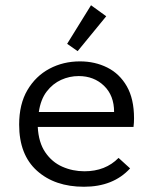

<svg xmlns="http://www.w3.org/2000/svg" viewBox="-20 -702 590 732"><path d="M300 10Q189 10 121 -51Q53 -112 53 -227Q53 -305 84.5 -358.5Q116 -412 168.5 -440Q221 -468 285 -468Q342 -468 389 -444.5Q436 -421 463.5 -373Q491 -325 491 -251Q491 -242 490.5 -234Q490 -226 489 -218H124Q127 -159 152.5 -121.5Q178 -84 217.5 -66.5Q257 -49 302 -49Q382 -49 432 -100L476 -60Q412 10 300 10ZM128 -275H415Q415 -338 376.5 -375Q338 -412 280 -412Q245 -412 213 -397.5Q181 -383 158 -353Q135 -323 128 -275ZM276 -507 236 -535 327 -682 385 -640Z"/></svg>

Font: Inconsolata SemiExpanded
Style: Regular
Weight: 400
Width: 6
Monospace: yes
Designer: Raph Levien, Cyreal, Brenton Simpson
Foundry: Raph Levien, Cyreal, Google
Version: Version 3.000; ttfautohint (v1.8.2.53-6de2)